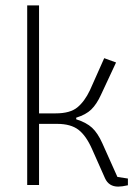

<svg xmlns="http://www.w3.org/2000/svg" viewBox="-20 -687 520 713"><path d="M370 -25 322 -133Q300 -183 271.5 -205Q243 -227 192 -227H125V0H81V-667H125V-266H187Q240 -266 267 -288Q294 -310 314 -352L367 -471L411 -455L355 -335Q339 -300 319 -280.5Q299 -261 263 -250V-244Q301 -232 322 -212.5Q343 -193 360 -155L416 -30L455 -24V1Q433 6 419 6Q384 6 370 -25Z"/></svg>

Font: Athiti Light
Style: Regular
Weight: 300
Designer: CadsonDemak Team
Foundry: CadsonDemak
Version: Version 1.032